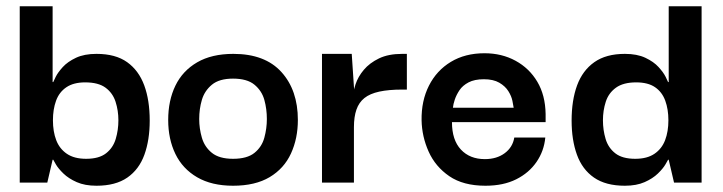

<svg xmlns="http://www.w3.org/2000/svg" viewBox="-20 -583 2308 613"><path d="M288 10Q251 10 225 -1.5Q199 -13 182.5 -29Q166 -45 158.5 -58Q151 -71 150 -73H148L131 0H43V-563H148V-321H150Q151 -324 158 -338Q165 -352 180.5 -369Q196 -386 222.5 -398.5Q249 -411 288 -411Q349 -411 386 -384.5Q423 -358 440.5 -310.5Q458 -263 458 -198Q458 -136 441 -89Q424 -42 386.5 -16Q349 10 288 10ZM255 -76Q296 -76 318.5 -93.5Q341 -111 349.5 -139.5Q358 -168 358 -199Q358 -230 349 -258Q340 -286 317 -303Q294 -320 252 -320Q215 -320 192 -304.5Q169 -289 159 -261.5Q149 -234 149 -199Q149 -163 159.5 -135.5Q170 -108 193.5 -92Q217 -76 255 -76Z M724 10Q656 10 609.5 -17Q563 -44 540 -91.5Q517 -139 517 -200Q517 -262 540 -309.5Q563 -357 609.5 -384Q656 -411 725 -411Q826 -411 878.5 -353Q931 -295 931 -200Q931 -141 909 -93Q887 -45 841 -17.5Q795 10 724 10ZM724 -76Q769 -76 792.5 -95Q816 -114 824 -143.5Q832 -173 832 -203Q832 -235 824 -264Q816 -293 792.5 -312.5Q769 -332 724 -332Q680 -332 656.5 -312.5Q633 -293 624.5 -264Q616 -235 616 -203Q616 -173 624.5 -143.5Q633 -114 656.5 -95Q680 -76 724 -76Z M1008 0V-411H1103L1111 -291L1110 -203V0ZM1110 -177 1107 -268Q1107 -289 1115 -313.5Q1123 -338 1141.5 -360Q1160 -382 1190 -396.5Q1220 -411 1264 -411H1279V-297H1264Q1221 -297 1191 -290.5Q1161 -284 1143.5 -270Q1126 -256 1118 -233Q1110 -210 1110 -177Z M1530 10Q1459 10 1414.5 -20.5Q1370 -51 1348.5 -99Q1327 -147 1326 -199Q1325 -261 1349.5 -309.5Q1374 -358 1419.5 -385.5Q1465 -413 1527 -413Q1582 -413 1626 -389Q1670 -365 1695.5 -322Q1721 -279 1722 -219Q1722 -217 1722 -207.5Q1722 -198 1722 -193H1423Q1423 -136 1451.5 -105.5Q1480 -75 1528 -75Q1566 -75 1591.5 -94Q1617 -113 1622 -144H1721Q1717 -101 1693 -66Q1669 -31 1628 -10.5Q1587 10 1530 10ZM1426 -239H1620Q1619 -246 1616 -261Q1613 -276 1603 -292Q1593 -308 1574 -319Q1555 -330 1525 -330Q1495 -330 1476 -320Q1457 -310 1447 -295Q1437 -280 1432 -265Q1427 -250 1426 -239Z M1975 10Q1914 10 1876.5 -16Q1839 -42 1822 -89Q1805 -136 1805 -198Q1805 -263 1822.5 -310.5Q1840 -358 1877.5 -384.5Q1915 -411 1975 -411Q2014 -411 2040.5 -398.5Q2067 -386 2082.5 -369Q2098 -352 2105 -338Q2112 -324 2113 -321H2115V-563H2220V0H2132L2115 -73H2113Q2112 -71 2104.5 -58Q2097 -45 2080.5 -29Q2064 -13 2038 -1.5Q2012 10 1975 10ZM2008 -76Q2046 -76 2069.5 -92Q2093 -108 2103.5 -135.5Q2114 -163 2114 -199Q2114 -234 2104 -261.5Q2094 -289 2071.5 -304.5Q2049 -320 2011 -320Q1970 -320 1946.5 -303Q1923 -286 1914 -258Q1905 -230 1905 -199Q1905 -168 1913.5 -139.5Q1922 -111 1944.5 -93.5Q1967 -76 2008 -76Z"/></svg>

Font: Darker Grotesque Light
Style: Bold
Weight: 700
Version: Version 1.000;gftools[0.9.28]